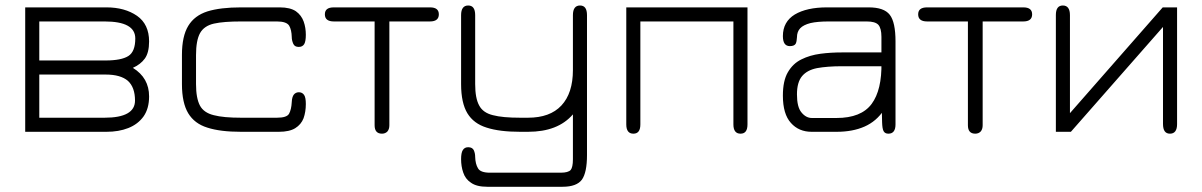

<svg xmlns="http://www.w3.org/2000/svg" viewBox="-20 -490 4482 716"><path d="M377 1.5C377 1.5 74 1.5 74 1.5C74 1.5 74 -462.5 74 -462.5C74 -462.5 377 -462.5 377 -462.5C422.5 -462.5 460.5 -452 491 -431C521 -410 536 -378 536 -335.5C536 -335.5 536 -335.5 536 -335.5C536 -307 530.5 -286 520 -271.5C509.5 -257 494.5 -245.5 475.5 -237C475.5 -237 475.5 -237 475.5 -237C516 -212 536 -176.5 536 -130.5C536 -130.5 536 -130.5 536 -130.5C536 -100 529 -75.5 515.5 -56C501.5 -36.5 482.5 -22 458.5 -12.5C434.5 -3 407.5 1.5 377 1.5C377 1.5 377 1.5 377 1.5ZM126.5 -212C126.5 -212 126.5 -51 126.5 -51C126.5 -51 370 -51 370 -51C445.5 -51 483.5 -72.5 483.5 -115C483.5 -115 483.5 -115 483.5 -115C483.5 -148 474.5 -172.5 457 -188.5C439 -204 411.5 -212 374 -212C374 -212 374 -212 374 -212C374 -212 126.5 -212 126.5 -212ZM126.5 -410C126.5 -410 126.5 -264.5 126.5 -264.5C126.5 -264.5 374 -264.5 374 -264.5C412.5 -264.5 441 -270 458.5 -281C476 -292 484.5 -314 484.5 -346.5C484.5 -346.5 484.5 -346.5 484.5 -346.5C484.5 -389 446.5 -410 370 -410C370 -410 370 -410 370 -410C370 -410 126.5 -410 126.5 -410Z M1020 1.5C1020 1.5 879 1.5 879 1.5C827.5 1.5 786 -3.5 753.5 -14C721 -24 697.5 -42 682 -67.5C666.5 -93 658.5 -129.5 658.5 -176C658.5 -176 658.5 -176 658.5 -176C658.5 -176 658.5 -285.5 658.5 -285.5C658.5 -332 666.5 -368 682 -393.5C697.5 -419 721 -437 753.5 -447.5C786 -457.5 827.5 -462.5 879 -462.5C879 -462.5 879 -462.5 879 -462.5C879 -462.5 1023 -462.5 1023 -462.5C1049.5 -462.5 1069.5 -457.5 1083.5 -448C1097.5 -438 1107 -425 1112.5 -409.5C1118 -394 1120.5 -377.5 1120.5 -360C1120.5 -360 1120.5 -360 1120.5 -360C1120.5 -344 1118.5 -332.5 1114.5 -325.5C1110 -318.5 1103.5 -315 1094 -315C1094 -315 1094 -315 1094 -315C1083.5 -315 1077 -319 1073.5 -327C1070 -335 1068 -343.5 1068 -352C1068 -352 1068 -352 1068 -352C1067.5 -369.5 1064.5 -383.5 1058.5 -394C1052 -404.5 1037 -410 1013 -410C1013 -410 1013 -410 1013 -410C1013 -410 879 -410 879 -410C836 -410 802.5 -407.5 778 -402C753.5 -396.5 736 -384.5 726 -366.5C716 -348.5 711 -321 711 -284.5C711 -284.5 711 -284.5 711 -284.5C711 -284.5 711 -176.5 711 -176.5C711 -141 716 -114.5 725.5 -96.5C735 -78.5 752.5 -66.5 777 -60.5C801.5 -54 835.5 -51 879 -51C879 -51 879 -51 879 -51C879 -51 1013 -51 1013 -51C1037.5 -51 1052.5 -56 1058 -66C1063.5 -76 1067 -90.5 1068 -109C1068 -109 1068 -109 1068 -109C1068.5 -122.5 1071.5 -132 1076 -137.5C1080.5 -143 1087 -146 1094.5 -146C1094.5 -146 1094.5 -146 1094.5 -146C1103 -146 1109.5 -142.5 1114 -136C1118.5 -129.5 1120.5 -118 1120.5 -102C1120.5 -102 1120.5 -102 1120.5 -102C1120.5 -82.5 1117.5 -64.5 1112 -49C1106 -33.5 1095.5 -21 1081 -12C1066.5 -3 1046 1.5 1020 1.5C1020 1.5 1020 1.5 1020 1.5Z M1404.5 8.5C1404.5 8.5 1404.5 8.5 1404.5 8.5C1386 8.5 1377 -2 1377 -23C1377 -23 1377 -23 1377 -23C1377 -23 1377 -410 1377 -410C1377 -410 1225 -410 1225 -410C1202.5 -410 1191.5 -419 1191.5 -436.5C1191.5 -436.5 1191.5 -436.5 1191.5 -436.5C1191.5 -454 1202.5 -462.5 1225 -462.5C1225 -462.5 1225 -462.5 1225 -462.5C1225 -462.5 1583.5 -462.5 1583.5 -462.5C1605.5 -462.5 1616.5 -454 1616.5 -436.5C1616.5 -436.5 1616.5 -436.5 1616.5 -436.5C1616.5 -419 1605.5 -410 1583.5 -410C1583.5 -410 1583.5 -410 1583.5 -410C1583.5 -410 1432 -410 1432 -410C1432 -410 1432 -23 1432 -23C1432 -13 1429.5 -5.5 1425 0C1420 5.5 1413 8.5 1404.5 8.5Z M2078 206.5C2078 206.5 1797 206.5 1797 206.5C1770.5 206.5 1750.5 201.5 1736.5 191.5C1722 182 1712.5 169 1707.5 153.5C1702 138 1699.5 121 1699.5 103.5C1699.5 103.5 1699.5 103.5 1699.5 103.5C1699.5 88 1701.5 76.5 1706 69.5C1710.5 62.5 1717 59 1726 59C1726 59 1726 59 1726 59C1736.5 59 1743.5 63 1747 70.5C1750.5 78.5 1752 86.5 1752 95C1752 95 1752 95 1752 95C1752.5 112.5 1756 127 1762.5 137.5C1768.5 148.5 1783.5 154 1807 154C1807 154 1807 154 1807 154C1807 154 2071 154 2071 154C2089.5 154 2102 150.5 2108 144C2113.5 137.5 2116.5 124 2116.5 104C2116.5 104 2116.5 104 2116.5 104C2116.5 104 2116.5 -63.5 2116.5 -63.5C2079 -20 2023.5 1.5 1949 1.5C1949 1.5 1949 1.5 1949 1.5C1949 1.5 1920 1.5 1920 1.5C1869 1.5 1827.5 -3.5 1795 -14C1762.5 -24 1738.5 -42 1723 -67.5C1707.5 -93 1699.5 -129.5 1699.5 -176C1699.5 -176 1699.5 -176 1699.5 -176C1699.5 -176 1699.5 -433.5 1699.5 -433.5C1699.5 -457.5 1708.5 -469.5 1726 -469.5C1726 -469.5 1726 -469.5 1726 -469.5C1743.5 -469.5 1752 -457.5 1752 -433.5C1752 -433.5 1752 -433.5 1752 -433.5C1752 -433.5 1752 -176.5 1752 -176.5C1752 -141 1757 -114.5 1767 -96.5C1776.5 -78.5 1793.5 -66.5 1818 -60.5C1842.5 -54 1876.5 -51 1920 -51C1920 -51 1920 -51 1920 -51C1920 -51 1949 -51 1949 -51C2003.5 -51 2045 -66 2073.5 -96.5C2102 -127 2116.5 -171 2116.5 -229C2116.5 -229 2116.5 -229 2116.5 -229C2116.5 -229 2116.5 -433.5 2116.5 -433.5C2116.5 -457.5 2125.5 -469.5 2143 -469.5C2143 -469.5 2143 -469.5 2143 -469.5C2160.5 -469.5 2169 -457.5 2169 -433.5C2169 -433.5 2169 -433.5 2169 -433.5C2169 -433.5 2169 88 2169 88C2169 132 2162.5 162.5 2150 180C2137 197.5 2113 206.5 2078 206.5C2078 206.5 2078 206.5 2078 206.5Z M2342 8.5C2342 8.5 2342 8.5 2342 8.5C2324.5 8.5 2315.5 -3 2315.5 -26C2315.5 -26 2315.5 -26 2315.5 -26C2315.5 -26 2315.5 -462.5 2315.5 -462.5C2315.5 -462.5 2767.5 -462.5 2767.5 -462.5C2767.5 -462.5 2767.5 -26 2767.5 -26C2767.5 -3 2759 8.5 2741.5 8.5C2741.5 8.5 2741.5 8.5 2741.5 8.5C2724 8.5 2715 -3 2715 -26C2715 -26 2715 -26 2715 -26C2715 -26 2715 -410 2715 -410C2715 -410 2368 -410 2368 -410C2368 -410 2368 -26 2368 -26C2368 -3 2359.5 8.5 2342 8.5Z M3293 8.5C3293 8.5 3293 8.5 3293 8.5C3284.5 8.5 3278.5 5.5 3275 -1C3271.5 -7.5 3270 -18.5 3269.5 -34C3269 -49.5 3268.5 -71 3268 -98.5C3268 -98.5 3268 -98.5 3268 -98.5C3268 -98.5 3276 -79.5 3276 -79.5C3257.5 -51.5 3233.5 -31 3204 -18C3174.5 -5 3140 1.5 3099.5 1.5C3099.5 1.5 3099.5 1.5 3099.5 1.5C3099.5 1.5 3006.5 1.5 3006.5 1.5C2975 1.5 2949 -9.5 2929.5 -31.5C2909.5 -53.5 2899.5 -87.5 2899.5 -133.5C2899.5 -133.5 2899.5 -133.5 2899.5 -133.5C2899.5 -170 2905.5 -199 2918 -220.5C2930.5 -242 2947 -258 2968.5 -268.5C2989.5 -279 3013 -286 3039.5 -289.5C3065.5 -293 3092.5 -294.5 3120 -294.5C3120 -294.5 3120 -294.5 3120 -294.5C3120 -294.5 3290.5 -294.5 3290.5 -294.5C3290.5 -294.5 3267 -271.5 3267 -271.5C3267 -271.5 3267 -352.5 3267 -352.5C3267 -374 3263 -389 3255.5 -397.5C3247.5 -406 3233 -410 3212 -410C3212 -410 3212 -410 3212 -410C3212 -410 3071 -410 3071 -410C3042.5 -410 3020 -408 3002.5 -404C2985 -399.5 2972 -393 2964 -384.5C2956 -376 2952 -364.5 2952 -351C2952 -351 2952 -351 2952 -351C2951.5 -340.5 2950 -332 2947 -326.5C2943.5 -321 2936.5 -318 2925.5 -318C2925.5 -318 2925.5 -318 2925.5 -318C2908 -318 2899.5 -330.5 2899.5 -355.5C2899.5 -355.5 2899.5 -355.5 2899.5 -355.5C2899.5 -391 2914.5 -418 2944 -436C2973.5 -453.5 3013.5 -462.5 3064 -462.5C3064 -462.5 3064 -462.5 3064 -462.5C3064 -462.5 3219 -462.5 3219 -462.5C3257.5 -462.5 3283.5 -453.5 3298 -435C3312.5 -416.5 3319.5 -383 3319.5 -335.5C3319.5 -335.5 3319.5 -335.5 3319.5 -335.5C3319.5 -335.5 3319.5 -26 3319.5 -26C3319.5 -3 3310.5 8.5 3293 8.5ZM3007.5 -50C3007.5 -50 3007.5 -50 3007.5 -50C3007.5 -50 3099.5 -50 3099.5 -50C3161 -50 3204.5 -67.5 3230.5 -102.5C3256 -137 3268.5 -188.5 3267 -257C3267 -257 3267 -257 3267 -257C3267 -257 3282.5 -243 3282.5 -243C3282.5 -243 3120 -243 3120 -243C3083 -243 3052 -240.5 3027 -236C3002 -231 2983.5 -221 2971 -206C2958.5 -191 2952 -168.5 2952 -138C2952 -138 2952 -138 2952 -138C2952 -106.5 2957.5 -84 2969 -70.5C2980 -57 2993 -50 3007.5 -50Z M3617 8.5C3617 8.5 3617 8.5 3617 8.5C3598.5 8.5 3589.5 -2 3589.5 -23C3589.5 -23 3589.5 -23 3589.5 -23C3589.5 -23 3589.5 -410 3589.5 -410C3589.5 -410 3437.5 -410 3437.5 -410C3415 -410 3404 -419 3404 -436.5C3404 -436.5 3404 -436.5 3404 -436.5C3404 -454 3415 -462.5 3437.5 -462.5C3437.5 -462.5 3437.5 -462.5 3437.5 -462.5C3437.5 -462.5 3796 -462.5 3796 -462.5C3818 -462.5 3829 -454 3829 -436.5C3829 -436.5 3829 -436.5 3829 -436.5C3829 -419 3818 -410 3796 -410C3796 -410 3796 -410 3796 -410C3796 -410 3644.5 -410 3644.5 -410C3644.5 -410 3644.5 -23 3644.5 -23C3644.5 -13 3642 -5.5 3637.5 0C3632.5 5.5 3625.5 8.5 3617 8.5Z M4343 8.5C4343 8.5 4343 8.5 4343 8.5C4325.5 8.5 4317 -3.5 4317 -28C4317 -28 4317 -28 4317 -28C4317 -28 4317 -389.5 4317 -389.5C4317 -389.5 3973.5 1.5 3973.5 1.5C3973.5 1.5 3917.5 1.5 3917.5 1.5C3917.5 1.5 3917.5 -434 3917.5 -434C3917.5 -457.5 3926 -469.5 3943.5 -469.5C3943.5 -469.5 3943.5 -469.5 3943.5 -469.5C3961 -469.5 3970 -457.5 3970 -433.5C3970 -433.5 3970 -433.5 3970 -433.5C3970 -433.5 3970 -68 3970 -68C3970 -68 4316 -462.5 4316 -462.5C4316 -462.5 4369.5 -462.5 4369.5 -462.5C4369.5 -462.5 4369.5 -27 4369.5 -27C4369.5 -3.5 4360.5 8.5 4343 8.5Z"/></svg>

Font: Jura-Fortis-Regular
Style: Regular
Weight: 500
Designer: Daniel Johnson, Alexei Vanyashin, Mirko Velimirovic
Foundry: Daniel Johnson
Version: ""